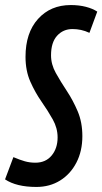

<svg xmlns="http://www.w3.org/2000/svg" viewBox="-47 -730 405 760"><path d="M338 -684 307 -600Q290 -608 273.5 -611.5Q257 -615 240 -615Q203 -615 179 -588.5Q155 -562 155 -511Q155 -475 174 -441Q193 -407 217.5 -370Q242 -333 260.5 -289.5Q279 -246 279 -191Q279 -132 255.5 -86.5Q232 -41 191 -15.5Q150 10 97 10Q18 10 -27 -20L6 -108Q32 -97 51.5 -91.5Q71 -86 93 -86Q134 -86 157.5 -114.5Q181 -143 181 -186Q181 -223 162 -257Q143 -291 117.5 -327.5Q92 -364 73 -407Q54 -450 54 -505Q54 -600 103.5 -655Q153 -710 233 -710Q266 -710 293 -703Q320 -696 338 -684Z"/></svg>

Font: Georama Extra Condensed SemiBold
Style: Italic
Weight: 600
Width: 2
Italic angle: -9°
Designer: Jean-Baptiste Levee
Foundry: Production Type
Version: Version 1.000